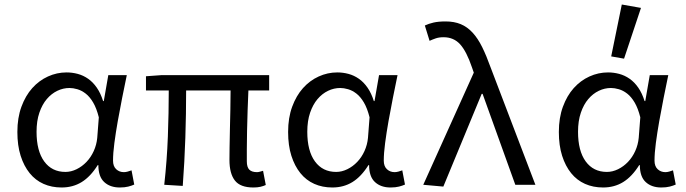

<svg xmlns="http://www.w3.org/2000/svg" viewBox="-20 -819 3040 851"><path d="M253 12Q209 12 173 -4Q137 -20 111.5 -51.5Q86 -83 71.5 -128.5Q57 -174 57 -234Q57 -297 75 -346Q93 -395 123 -428.5Q153 -462 192.5 -480Q232 -498 275 -498Q300 -498 324.5 -491.5Q349 -485 370.5 -470Q392 -455 409 -430.5Q426 -406 437 -371H440L460 -486H542Q532 -438 521.5 -385.5Q511 -333 502 -282Q493 -231 487 -185.5Q481 -140 481 -107Q481 -82 495 -69Q509 -56 529 -56Q537 -56 546 -58.5Q555 -61 563 -64L575 -1Q564 4 548.5 8Q533 12 511 12Q468 12 442 -12Q416 -36 416 -87H413Q381 -36 342 -12Q303 12 253 12ZM270 -57Q295 -57 319.5 -69Q344 -81 363.5 -101.5Q383 -122 395.5 -149.5Q408 -177 411 -208L418 -299Q408 -339 393 -364.5Q378 -390 360 -404Q342 -418 323 -423.5Q304 -429 288 -429Q260 -429 234 -416.5Q208 -404 187.5 -380Q167 -356 154.5 -319.5Q142 -283 142 -235Q142 -150 176 -103.5Q210 -57 270 -57Z M1103 12Q1045 12 1021 -19Q997 -50 997 -110Q997 -129 997.5 -164.5Q998 -200 999 -243Q1000 -286 1001 -332Q1002 -378 1002 -418H805Q805 -315 801.5 -208.5Q798 -102 790 5L708 0Q720 -108 724 -213.5Q728 -319 728 -418H627V-481L696 -486H1173V-418H1081Q1079 -377 1077.5 -329.5Q1076 -282 1075 -237.5Q1074 -193 1074 -157.5Q1074 -122 1074 -104Q1074 -78 1085 -67Q1096 -56 1119 -56Q1124 -56 1130 -57.5Q1136 -59 1146 -62L1158 1Q1147 6 1134 9Q1121 12 1103 12Z M1453 12Q1409 12 1373 -4Q1337 -20 1311.5 -51.5Q1286 -83 1271.5 -128.5Q1257 -174 1257 -234Q1257 -297 1275 -346Q1293 -395 1323 -428.5Q1353 -462 1392.5 -480Q1432 -498 1475 -498Q1500 -498 1524.5 -491.5Q1549 -485 1570.5 -470Q1592 -455 1609 -430.5Q1626 -406 1637 -371H1640L1660 -486H1742Q1732 -438 1721.5 -385.5Q1711 -333 1702 -282Q1693 -231 1687 -185.5Q1681 -140 1681 -107Q1681 -82 1695 -69Q1709 -56 1729 -56Q1737 -56 1746 -58.5Q1755 -61 1763 -64L1775 -1Q1764 4 1748.5 8Q1733 12 1711 12Q1668 12 1642 -12Q1616 -36 1616 -87H1613Q1581 -36 1542 -12Q1503 12 1453 12ZM1470 -57Q1495 -57 1519.5 -69Q1544 -81 1563.5 -101.5Q1583 -122 1595.5 -149.5Q1608 -177 1611 -208L1618 -299Q1608 -339 1593 -364.5Q1578 -390 1560 -404Q1542 -418 1523 -423.5Q1504 -429 1488 -429Q1460 -429 1434 -416.5Q1408 -404 1387.5 -380Q1367 -356 1354.5 -319.5Q1342 -283 1342 -235Q1342 -150 1376 -103.5Q1410 -57 1470 -57Z M1945 8 1856 0 2080 -497 2072 -520Q2048 -591 2019.5 -622.5Q1991 -654 1946 -654Q1926 -654 1911.5 -649Q1897 -644 1884 -638L1863 -706Q1880 -714 1901.5 -719Q1923 -724 1955 -724Q1993 -724 2022 -712Q2051 -700 2074.5 -674.5Q2098 -649 2117 -610.5Q2136 -572 2155 -519L2353 0H2264L2119 -403H2115Z M2653 12Q2609 12 2573 -4Q2537 -20 2511.5 -51.5Q2486 -83 2471.5 -128.5Q2457 -174 2457 -234Q2457 -297 2475 -346Q2493 -395 2523 -428.5Q2553 -462 2592.5 -480Q2632 -498 2675 -498Q2700 -498 2724.5 -491.5Q2749 -485 2770.5 -470Q2792 -455 2809 -430.5Q2826 -406 2837 -371H2840L2860 -486H2942Q2932 -438 2921.5 -385.5Q2911 -333 2902 -282Q2893 -231 2887 -185.5Q2881 -140 2881 -107Q2881 -82 2895 -69Q2909 -56 2929 -56Q2937 -56 2946 -58.5Q2955 -61 2963 -64L2975 -1Q2964 4 2948.5 8Q2933 12 2911 12Q2868 12 2842 -12Q2816 -36 2816 -87H2813Q2781 -36 2742 -12Q2703 12 2653 12ZM2670 -57Q2695 -57 2719.5 -69Q2744 -81 2763.5 -101.5Q2783 -122 2795.5 -149.5Q2808 -177 2811 -208L2818 -299Q2808 -339 2793 -364.5Q2778 -390 2760 -404Q2742 -418 2723 -423.5Q2704 -429 2688 -429Q2660 -429 2634 -416.5Q2608 -404 2587.5 -380Q2567 -356 2554.5 -319.5Q2542 -283 2542 -235Q2542 -150 2576 -103.5Q2610 -57 2670 -57ZM2746 -559 2689 -569 2736 -799 2821 -784Z"/></svg>

Font: Source Code Pro
Style: Regular
Weight: 400
Monospace: yes
Designer: Paul D. Hunt, Teo Tuominen
Foundry: Adobe Systems Incorporated
Version: Version 2.030;PS 1.000;hotconv 16.6.51;makeotf.lib2.5.65220